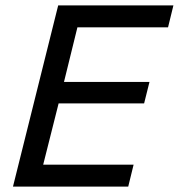

<svg xmlns="http://www.w3.org/2000/svg" viewBox="-20 -695 666 715"><path d="M457.5 0H28.3L196.7 -675H625.8L605.8 -593.3H268.3L218.3 -390H536.7L516.7 -310H198.3L140.8 -81.7H477.5Z"/></svg>

Font: Funnel Sans
Style: Italic
Weight: 400
Italic angle: -14.036°
Version: Version 1.000; Beta; Release 5; Build 24; ttfautohint (v1.8.